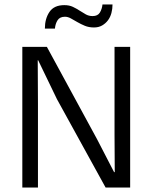

<svg xmlns="http://www.w3.org/2000/svg" viewBox="-20 -840 682 860"><path d="M80 -630H190L415 -216L491 -69H494L493 -236V-630H563V0H453L235 -396L151 -570H149L150 -376V0H80ZM181 -712Q181 -756 201.5 -786.5Q222 -817 268 -817Q290 -817 306 -809.5Q322 -802 336.5 -792.5Q351 -783 364.5 -775.5Q378 -768 395 -768Q418 -768 427.5 -784Q437 -800 439 -820H484Q484 -800 479 -781.5Q474 -763 463.5 -749Q453 -735 437.5 -726Q422 -717 401 -717Q378 -717 360 -724.5Q342 -732 326.5 -741Q311 -750 297.5 -757.5Q284 -765 271 -765Q248 -765 238 -749.5Q228 -734 226 -712Z"/></svg>

Font: Mukta Malar Light
Style: Regular
Weight: 300
Designer: Aadarsh Rajan, Girish Dalvi, Yashodeep Gholap
Foundry: Ek Type
Version: Version 2.538;PS 1.000;hotconv 16.6.51;makeotf.lib2.5.65220;